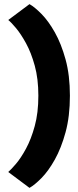

<svg xmlns="http://www.w3.org/2000/svg" viewBox="-20 -796 379 931"><path d="M166 -332Q166 -414 148.5 -477.5Q131 -541 106 -586.5Q81 -632 57 -660.5Q33 -689 20 -699L123 -776Q148 -762 181.5 -728Q215 -694 246 -639Q277 -584 298 -507.5Q319 -431 319 -332Q319 -232 298 -155Q277 -78 246 -22.5Q215 33 181.5 67Q148 101 123 115L20 38Q33 27 57 -1Q81 -29 106 -75Q131 -121 148.5 -185Q166 -249 166 -332Z"/></svg>

Font: Epunda Sans ExtraBold
Style: Regular
Weight: 800
Designer: Simon Atzbach
Foundry: typofactur
Version: Version 2.204; ttfautohint (v1.8.4.7-5d5b)